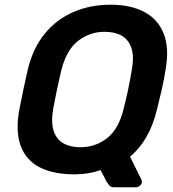

<svg xmlns="http://www.w3.org/2000/svg" viewBox="-20 -730 735 815"><path d="M464 65Q450 65 443.5 56.5Q437 48 433 42L407 -8Q356 10 296 10Q207 10 149 -19.5Q91 -49 68 -110.5Q45 -172 62 -264Q70 -307 79 -349Q88 -391 98 -435Q120 -526 170 -587Q220 -648 291.5 -679Q363 -710 449 -710Q535 -710 593 -679Q651 -648 675 -587Q699 -526 683 -435Q676 -391 666.5 -349Q657 -307 646 -264Q614 -133 532 -65L581 34Q583 38 582 44Q581 53 573 59Q565 65 557 65ZM321 -105Q385 -105 434.5 -143.5Q484 -182 505 -269Q516 -313 524 -350.5Q532 -388 539 -431Q550 -489 538 -525.5Q526 -562 496.5 -578.5Q467 -595 424 -595Q361 -595 311.5 -556.5Q262 -518 240 -431Q230 -388 222 -350.5Q214 -313 206 -269Q196 -211 207.5 -175Q219 -139 248.5 -122Q278 -105 321 -105Z"/></svg>

Font: Rubik Light Medium
Style: Italic
Weight: 500
Italic angle: -12°
Version: Version 2.104